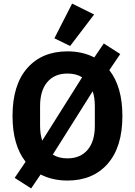

<svg xmlns="http://www.w3.org/2000/svg" viewBox="-20 -997 754 1073"><path d="M372 -740 284 -783 383 -977 506 -916ZM154 56 62 -3 123 -93Q50 -186 50 -349Q50 -523 132.5 -616.5Q215 -710 357 -710Q441 -710 507 -676L560 -754L652 -695L591 -605Q664 -512 664 -349Q664 -175 581.5 -81.5Q499 12 357 12Q273 12 207 -22ZM216 -211 439 -565Q406 -586 357 -586Q285 -586 244.5 -538.5Q204 -491 204 -404V-294Q204 -247 216 -211ZM357 -112Q429 -112 469.5 -159.5Q510 -207 510 -294V-404Q510 -451 498 -487L275 -133Q308 -112 357 -112Z"/></svg>

Font: Anuphan
Style: Bold
Weight: 700
Designer: Mike Abbink, Paul van der Laan, Pieter van Rosmalen, Mint Tantisuwanna
Foundry: Bold Monday; Cadson Demak
Version: Version 3.002;hotconv 1.0.109;makeotfexe 2.5.65596